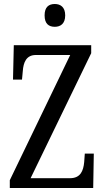

<svg xmlns="http://www.w3.org/2000/svg" viewBox="-20 -940 523 960"><path d="M254 -806C282 -806 306 -821 306 -863C306 -905 282 -920 254 -920C224 -920 203 -905 203 -863C203 -821 224 -806 254 -806ZM29 0H446L449 -172H404L401 -130C397 -85 382 -49 330 -49H133L436 -674V-714H49L45 -542H90L94 -585C97 -627 111 -665 159 -665H331L29 -39Z"/></svg>

Font: Noto Serif Myanmar ExtCond
Style: Regular
Weight: 400
Width: 2
Designer: Ben Mitchell and the Monotype Design Team
Foundry: Monotype Imaging Inc.
Version: Version 2.106